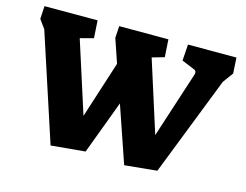

<svg xmlns="http://www.w3.org/2000/svg" viewBox="-96 -828 1284 1003"><g transform="rotate(15 546.0 -326.5)"><path d="M59 -557 25 -604 29 -674H316L322 -579L250 -560L374 -173L473 -481L429 -610L433 -674H699L705 -579L639 -560L762 -173L877 -527Q880 -535 880 -541Q880 -554 867 -558L799 -586L805 -674H1067L1072 -589L1031 -533L821 4L646 21L541 -285L433 4L248 21Z"/></g></svg>

Font: Suez One
Style: Regular
Weight: 400
Designer: Michal Sahar
Foundry: Hagilda
Version: Version 1.001